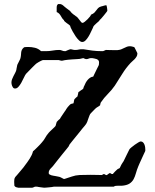

<svg xmlns="http://www.w3.org/2000/svg" viewBox="-20 -896 742 918"><path d="M48.8 -7.8Q48.8 -8.8 48.6 -11.2Q48.3 -13.7 48.3 -16.1Q48.3 -18.6 48.1 -20.8Q47.9 -22.9 47.9 -23.4V-30.3Q47.9 -36.1 48.8 -40.3Q49.8 -44.4 53.2 -49.8Q55.2 -51.8 62.3 -60.1Q69.3 -68.4 77.4 -77.9Q85.4 -87.4 92.3 -95.7Q99.1 -104 100.1 -106.4Q105 -112.8 110.8 -120.8Q116.7 -128.9 122.1 -137.5Q127.4 -146 131.6 -154.8Q135.7 -163.6 137.7 -172.4Q140.6 -174.3 146.7 -180.4Q152.8 -186.5 159.7 -193.1Q166.5 -199.7 172.1 -205.8Q177.7 -211.9 179.7 -214.4Q189.9 -225.6 196.5 -237.8Q203.1 -250 212.9 -261.2Q213.9 -262.7 219 -267.6Q224.1 -272.5 229.7 -277.8Q235.4 -283.2 240.2 -287.8Q245.1 -292.5 245.6 -293.9Q246.1 -294.9 246.8 -297.9Q247.6 -300.8 248.5 -304Q249.5 -307.1 250.2 -309.8Q251 -312.5 251.5 -313.5Q252 -314 253.9 -315.9Q255.9 -317.9 258.1 -320.3Q260.3 -322.8 262.7 -324.7Q265.1 -326.7 266.1 -327.1Q266.6 -328.6 270.5 -334.7Q274.4 -340.8 279.3 -347.9Q284.2 -355 288.3 -361.3Q292.5 -367.7 293.9 -369.1Q294.4 -370.6 296.4 -373.5Q298.3 -376.5 300.5 -379.6Q302.7 -382.8 304.9 -385.3Q307.1 -387.7 308.1 -388.7Q309.1 -390.6 312.7 -393.8Q316.4 -397 317.4 -397.9Q317.9 -398.4 320.1 -399.2Q322.3 -399.9 324.7 -400.4Q327.1 -400.9 329.1 -401.4Q331.1 -401.9 331.1 -401.9Q331.5 -402.8 332.3 -405.8Q333 -408.7 333.5 -412.1Q334 -415.5 334.7 -418.2Q335.4 -420.9 335.9 -421.4Q336.4 -421.9 338.4 -424.1Q340.3 -426.3 342.8 -428.5Q345.2 -430.7 347.4 -432.6Q349.6 -434.6 350.6 -435.1Q350.6 -436 351.3 -439Q352.1 -441.9 352.8 -445.1Q353.5 -448.2 354 -450.9Q354.5 -453.6 354.5 -454.6L356.4 -456.5Q357.4 -457.5 358.2 -457.8Q358.9 -458 359.9 -458.5Q359.9 -459 361.8 -460.4Q363.8 -461.9 366 -463.4Q368.2 -464.8 370.4 -466.3Q372.6 -467.8 373 -467.8Q376.5 -470.2 377.7 -471.9Q378.9 -473.6 379.2 -475.6Q379.4 -477.5 380.1 -480Q380.9 -482.4 383.3 -486.3Q385.7 -492.7 389.6 -500Q393.6 -507.3 398.9 -513.7Q404.3 -520 410.9 -524.4Q417.5 -528.8 425.8 -529.8Q426.8 -532.2 429.9 -538.8Q433.1 -545.4 436.8 -553Q440.4 -560.5 443.6 -567.1Q446.8 -573.7 448.2 -576.2Q452.1 -583 452.9 -587.2Q453.6 -591.3 453.6 -598.1Q453.6 -604 450.4 -607.7Q447.3 -611.3 442.4 -613.3Q437.5 -615.2 431.6 -616.2Q425.8 -617.2 420.4 -618.2H416Q409.2 -618.2 403.8 -615.7Q398.4 -613.3 392.6 -613.3Q390.1 -613.3 389.2 -613.8Q388.2 -613.8 387.7 -614.3Q386.2 -614.3 382.6 -616.2Q378.9 -618.2 378.4 -618.2Q377.4 -618.2 374.5 -617.4Q371.6 -616.7 368.7 -616Q365.7 -615.2 363 -614.7Q360.4 -614.3 359.9 -614.3Q356.9 -613.8 347.2 -613.3Q337.4 -612.8 326.2 -612.1Q314.9 -611.3 305.4 -610.4Q295.9 -609.4 293.9 -608.9Q293 -608.9 290 -608.4Q287.1 -607.9 284.2 -607.2Q281.2 -606.4 278.6 -606Q275.9 -605.5 275.4 -605.5Q272.9 -605.5 267.6 -606.9Q262.2 -608.4 260.7 -608.9H185.5Q184.1 -608.9 180.4 -607.2Q176.8 -605.5 172.4 -603.3Q168 -601.1 163.8 -598.6Q159.7 -596.2 157.7 -594.7Q155.3 -593.8 148.4 -587.4Q141.6 -581.1 133.3 -572.5Q125 -564 116.9 -555.7Q108.9 -547.4 104.5 -543Q100.1 -537.6 94.5 -525.4Q88.9 -513.2 82 -500.7Q75.2 -488.3 66.9 -479.7Q58.6 -471.2 48.8 -473.1Q44.9 -474.1 42.2 -477.5Q39.6 -481 37.8 -485.4Q36.1 -489.7 35.4 -494.1Q34.7 -498.5 34.7 -501Q34.7 -509.3 37.6 -516.8Q40.5 -524.4 44.4 -532Q48.3 -539.6 52.2 -546.9Q56.2 -554.2 58.1 -561.5Q58.1 -563 58.8 -566.4Q59.6 -569.8 60.3 -574Q61 -578.1 61.8 -581.3Q62.5 -584.5 62.5 -585.4Q63 -586.9 65.2 -591.1Q67.4 -595.2 69.8 -600.1Q72.3 -605 74.2 -609.1Q76.2 -613.3 76.7 -614.3Q79.6 -623.5 80.1 -631.3Q80.6 -639.2 81.3 -645.8Q82 -652.3 85 -658.2Q87.9 -664.1 95.2 -669.9Q96.7 -670.4 99.4 -670.7Q102.1 -670.9 105.5 -671.1Q108.9 -671.4 111.6 -671.4Q114.3 -671.4 115.7 -671.4Q130.9 -671.4 147.2 -667.5Q163.6 -663.6 176.3 -651.4H200.2Q215.8 -651.4 231.7 -654.3Q247.6 -657.2 263.2 -657.2Q270 -657.2 276.4 -654.3Q282.7 -651.4 289.6 -651.4H293.9Q294.4 -651.9 297.6 -653.3Q300.8 -654.8 304.9 -656.5Q309.1 -658.2 312.5 -659.4Q315.9 -660.6 317.4 -660.6Q317.9 -660.6 320.6 -660.2Q323.2 -659.7 326.4 -658.9Q329.6 -658.2 332.3 -657.7Q335 -657.2 335.9 -657.2H341.3Q348.6 -657.2 355.7 -658.9Q362.8 -660.6 370.6 -660.6H378.4Q400.4 -656.7 421.9 -654.1Q443.4 -651.4 467.8 -651.4H472.2Q472.7 -651.4 474.9 -652.3Q477.1 -653.3 479.5 -654.3Q481.9 -655.3 483.9 -656.2Q485.8 -657.2 486.3 -657.2Q489.7 -657.2 503.2 -656.7Q516.6 -656.2 529.3 -656.2Q536.1 -656.2 540.5 -656.2Q544.9 -656.2 547.4 -657.2Q553.7 -657.7 560.1 -660.4Q566.4 -663.1 573 -666.3Q579.6 -669.4 585.9 -672.1Q592.3 -674.8 598.6 -674.8H604Q606 -674.8 609.1 -674.1Q612.3 -673.3 615.2 -672.6Q618.2 -671.9 620.4 -671.1Q622.6 -670.4 622.6 -669.9Q623 -669.4 624.8 -666Q626.5 -662.6 628.7 -658.2Q630.9 -653.8 633.1 -649.4Q635.3 -645 636.7 -642.1V-638.7Q636.7 -631.8 632.8 -625.2Q628.9 -618.7 623.5 -613Q618.2 -607.4 612.5 -602.8Q606.9 -598.1 604 -594.7Q581.1 -569.8 564.2 -542.2Q547.4 -514.6 528.8 -486.3Q514.2 -465.3 495.6 -446.8Q477.1 -428.2 462.9 -407.2Q461.4 -406.2 460 -399.9Q458.5 -393.6 458.5 -392.6Q457.5 -392.6 455.8 -390.6Q454.1 -388.7 453.6 -388.7Q452.6 -388.2 450.7 -387Q448.7 -385.7 446.3 -384.3Q443.8 -382.8 441.7 -381.3Q439.5 -379.9 439 -379.4Q436 -377 431.6 -372.3Q427.2 -367.7 422.9 -363.3Q418.5 -358.9 415 -355.2Q411.6 -351.6 411.1 -350.6Q410.2 -349.6 408 -344.2Q405.8 -338.9 403.6 -332.5Q401.4 -326.2 399.4 -320.6Q397.5 -314.9 397 -313.5Q393.6 -304.7 386.2 -295.9Q378.9 -287.1 373 -280.3Q370.1 -276.4 361.6 -265.9Q353 -255.4 343.3 -243.4Q333.5 -231.4 324.7 -220.5Q315.9 -209.5 312.5 -205.1L308.1 -195.8Q307.6 -194.8 298.6 -183.8Q289.6 -172.9 277.6 -158Q265.6 -143.1 253.2 -127.4Q240.7 -111.8 232.9 -101.6Q229 -96.7 225.3 -93.5Q221.7 -90.3 219 -86.9Q216.3 -83.5 214.6 -79.1Q212.9 -74.7 212.9 -68.4Q212.9 -64.5 216.6 -62Q220.2 -59.6 225.1 -58.1Q230 -56.6 234.9 -55.9Q239.7 -55.2 242.2 -54.7Q242.7 -54.7 246.1 -54Q249.5 -53.2 253.7 -52.5Q257.8 -51.8 261.2 -51Q264.6 -50.3 266.1 -49.8Q266.1 -49.8 268.8 -48.6Q271.5 -47.4 274.7 -45.7Q277.8 -43.9 280.8 -42.5Q283.7 -41 284.7 -40.5H286.1H288.6Q306.6 -45.9 323.7 -52Q340.8 -58.1 359.9 -59.1Q362.8 -59.1 368.2 -59.3Q373.5 -59.6 380.9 -59.6Q388.2 -59.6 396.7 -59.8Q405.3 -60.1 413.6 -60.1Q430.7 -60.1 446 -59.6Q461.4 -59.1 467.8 -59.1Q468.8 -60.5 471.9 -62.3Q475.1 -64 477.1 -64Q478 -64 481.7 -62Q485.4 -60.1 486.3 -59.1H488.3H491.2Q491.7 -59.6 493.7 -61Q495.6 -62.5 497.8 -64.2Q500 -65.9 502.2 -67.1Q504.4 -68.4 504.9 -68.4Q505.9 -69.3 509.5 -66.7Q513.2 -64 514.2 -64H516.6H519.5Q520.5 -65.4 523.7 -69.1Q526.9 -72.8 530.5 -76.4Q534.2 -80.1 537.8 -83.3Q541.5 -86.4 543 -87.9Q545.4 -88.9 547.4 -89.8Q548.8 -90.8 550.3 -91.3Q551.8 -91.8 552.2 -92.3Q552.7 -92.8 554 -95.7Q555.2 -98.6 556.9 -101.8Q558.6 -105 559.8 -107.7Q561 -110.4 561.5 -110.8Q562 -111.3 563.2 -113.5Q564.5 -115.7 566.2 -118.2Q567.9 -120.6 569.1 -122.6Q570.3 -124.5 570.8 -125Q571.8 -127 575.9 -135.5Q580.1 -144 584.7 -153.6Q589.4 -163.1 593.5 -171.4Q597.7 -179.7 598.6 -181.6Q600.1 -184.6 607.7 -190.9Q615.2 -197.3 624 -203.6Q632.8 -210 641.1 -214.8Q649.4 -219.7 652.8 -219.7Q659.7 -219.7 664.1 -215.1Q668.5 -210.4 670.9 -204.1Q673.3 -197.8 674.1 -190.9Q674.8 -184.1 674.8 -179.7Q674.8 -178.7 674.8 -176Q674.8 -173.3 673.8 -172.4Q671.9 -168.5 667.2 -158.4Q662.6 -148.4 657.5 -137.2Q652.3 -126 647.7 -115.7Q643.1 -105.5 641.6 -101.6Q634.3 -84 629.9 -67.9Q625.5 -51.8 618.7 -39.1Q611.8 -26.4 599.1 -18.1Q586.4 -9.8 561.5 -7.8H553.2H541.5Q536.6 -7.8 532.7 -7.3Q528.8 -6.8 523.4 -3.4H237.3Q234.4 -2.4 227.5 -1.7Q220.7 -1 213.4 -0.2Q206.1 0.5 199.5 1Q192.9 1.5 190.9 1.5Q189.5 1.5 184.3 0.7Q179.2 0 173.6 -0.7Q168 -1.5 163.3 -2.2Q158.7 -2.9 157.7 -3.4H151.9H147Q146 -2.4 140.4 -0.5Q134.8 1.5 134.3 1.5H100.1H67.4Q64.9 1.5 58.1 -0.7Q51.3 -2.9 48.8 -7.8ZM285.6 -799.8Q280.3 -804.2 276.9 -809.6Q273.4 -814.9 270.3 -820.6Q267.1 -826.2 262.7 -830.8Q258.3 -835.4 251 -838.4V-859.9Q251 -863.8 251.7 -867.4Q252.4 -871.1 257.3 -876.5H269Q273.4 -875.5 276.4 -873.8Q279.3 -872.1 282.2 -869.6Q285.2 -867.2 288.6 -864Q292 -860.8 297.4 -856.9L314.9 -843.8Q319.3 -837.4 323.7 -833.3Q328.1 -829.1 332 -826.4Q335.9 -823.7 338.6 -822Q341.3 -820.3 342.3 -818.8Q347.2 -816.4 351.6 -811.3Q356 -806.2 360.1 -800.5Q364.3 -794.9 367.7 -790.8Q371.1 -786.6 374.5 -786.6Q378.4 -786.6 385.3 -792Q392.1 -797.4 398.7 -804Q405.3 -810.5 410.2 -816.9Q415 -823.2 415 -825.7Q426.8 -830.6 431.9 -836.2Q437 -841.8 440.7 -846.9Q444.3 -852.1 448.7 -856.9Q453.1 -861.8 463.4 -865.2Q464.8 -865.2 468 -866.2Q471.2 -867.2 474.9 -868.2Q478.5 -869.1 481.9 -870.1Q485.4 -871.1 487.8 -871.1Q489.3 -870.6 490.2 -866.7Q491.2 -862.8 491.9 -857.9Q492.7 -853 492.9 -849.1Q493.2 -845.2 493.2 -844.7Q493.2 -843.3 488 -836.7Q482.9 -830.1 476.6 -822.3Q470.2 -814.5 464.1 -807.6Q458 -800.8 456.1 -799.8Q456.1 -797.4 451.4 -793.5Q446.8 -789.6 441.2 -784.7Q435.5 -779.8 430.4 -774.4Q425.3 -769 424.3 -763.2Q420.4 -755.9 415.3 -744.4Q410.2 -732.9 403.6 -721.9Q397 -710.9 389.4 -703.1Q381.8 -695.3 373 -695.3Q365.7 -695.3 357.2 -703.6Q348.6 -711.9 341.1 -723.1Q333.5 -734.4 327.4 -745.6Q321.3 -756.8 318.4 -763.2L314.9 -773.4Q313.5 -775.4 308.6 -778.8Q303.7 -782.2 298.6 -785.9Q293.5 -789.6 289.6 -793.2Q285.6 -796.9 285.6 -799.8Z"/></svg>

Font: IM FELL English
Style: Regular
Weight: 400
Designer: Igino Marini
Foundry: Igino Marini
Version: 3.00